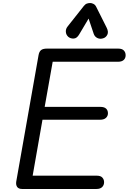

<svg xmlns="http://www.w3.org/2000/svg" viewBox="-20 -1250 851 1270"><path d="M126.5 0Q102.5 0 93.2 -14Q84 -28 87.5 -49.5L235 -885Q239 -908 251.2 -918.2Q263.5 -928.5 290.5 -928.5H762Q787.5 -928.5 799.2 -916Q811 -903.5 811 -884.5Q811 -865 798.2 -853.2Q785.5 -841.5 760 -841.5H328.5L275.5 -543H644.5Q669.5 -543 681.8 -531.5Q694 -520 694 -500.5Q694 -482.5 680.8 -470.2Q667.5 -458 641.5 -458H261L196 -88H619.5Q646 -88 657.2 -75.2Q668.5 -62.5 668.5 -45Q668.5 -25.5 655.8 -12.8Q643 0 618.5 0ZM662 -996.5Q642 -990 624.2 -998.5Q606.5 -1007 600 -1026L566 -1127L504.5 -1023.5Q489 -996 467.8 -995Q446.5 -994 431.5 -1006.5Q416.5 -1020.5 415.5 -1039.8Q414.5 -1059 427 -1074.5L534.5 -1210.5Q544.5 -1223 555.2 -1226.5Q566 -1230 576.5 -1230Q587 -1230 598.2 -1224.2Q609.5 -1218.5 616 -1205.5L684.5 -1069Q699.5 -1040 690.2 -1021Q681 -1002 662 -996.5Z"/></svg>

Font: Edu AU VIC WA NT Hand Medium
Style: Regular
Weight: 500
Version: Version 1.001